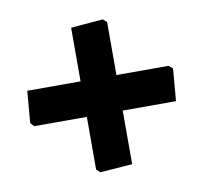

<svg xmlns="http://www.w3.org/2000/svg" viewBox="-58 -540 596 564"><g transform="rotate(-10 240.0 -258.5)"><path d="M283 -479 294 -469V-311H450L461 -301L453 -205H294V-45L198 -38L187 -48V-205H30L20 -216L28 -311H187V-471Z"/></g></svg>

Font: Alegreya Sans SC ExtraBold
Style: Regular
Weight: 800
Designer: Juan Pablo del Peral
Foundry: Huerta Tipografica
Version: Version 2.007